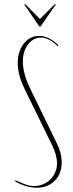

<svg xmlns="http://www.w3.org/2000/svg" viewBox="-20 -873 340 899"><path d="M247 -108Q247 -147 223 -195L94 -459Q63 -524 63 -577Q63 -633 91.5 -669Q120 -705 164 -705Q208 -705 254 -661L250 -657Q209 -697 172 -697Q136 -697 111.5 -665Q87 -633 87 -585Q87 -529 121 -459L247 -200Q269 -156 269 -113Q269 -60 236.5 -27Q204 6 152 6Q103 6 50 -24L53 -29Q82 -15 101.5 -8.5Q121 -2 140 -2Q163 -2 182.5 -10.5Q202 -19 216 -33Q230 -47 238.5 -66.5Q247 -86 247 -108ZM99 -853 167 -784 236 -853H242L170 -749H164L93 -853Z"/></svg>

Font: Moniqa Thin Display
Style: Regular
Weight: 100
Designer: Rajesh Rajput
Foundry: Rajesh Rajput
Version: Version 1.000